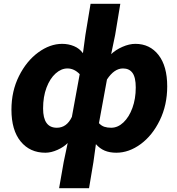

<svg xmlns="http://www.w3.org/2000/svg" viewBox="-20 -788 929 1007"><path d="M314 62 335 -38Q315 -17 281.5 -2Q248 13 218 13Q137 13 88.5 -46Q40 -105 40 -213Q40 -310 79.5 -389Q119 -468 180.5 -513Q242 -558 306 -558Q339 -558 368 -546Q397 -534 415 -509L428 -605L455 -768H611L584 -605L563 -504Q587 -527 622.5 -542.5Q658 -558 690 -558Q766 -558 811.5 -499.5Q857 -441 857 -335Q857 -237 818 -157Q779 -77 717.5 -32Q656 13 590 13Q555 13 529 2Q503 -9 483 -32L470 62L447 199H290ZM357 -175 398 -399Q369 -429 334 -429Q301 -429 271.5 -402.5Q242 -376 224 -328.5Q206 -281 206 -219Q206 -118 278 -118Q330 -118 357 -175ZM692 -329Q692 -382 675 -405.5Q658 -429 625 -429Q579 -429 541 -371L499 -142Q512 -128 527.5 -123Q543 -118 563 -118Q598 -118 627.5 -146Q657 -174 674.5 -222Q692 -270 692 -329Z"/></svg>

Font: Nebula Sans Bold
Style: Regular
Weight: 700
Italic angle: -9°
Designer: Paul D. Hunt for Adobe (as Source Sans)
Foundry: Nebula Entertainment & Broadcasting LLC
Version: Version 1.010